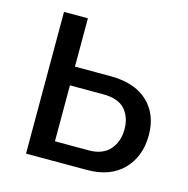

<svg xmlns="http://www.w3.org/2000/svg" viewBox="-84 -602 667 683"><g transform="rotate(15 250.0 -261.0)"><path d="M70 0V-522H158V-344H288Q378 -344 426.5 -298.5Q475 -253 475 -176Q475 -98 427.5 -49Q380 0 294 0ZM158 -69H282Q334 -69 360 -99Q386 -129 386 -174Q386 -219 361 -247Q336 -275 280 -275H158Z"/></g></svg>

Font: Raleway-v4020 Medium
Style: Regular
Weight: 500
Designer: Matt McInerney, Pablo Impallari, Rodrigo Fuenzalida
Foundry: Matt McInerney, Pablo Impallari, Rodrigo Fuenzalida
Version: Version 4.020;PS 004.020;hotconv 1.0.88;makeotf.lib2.5.64775